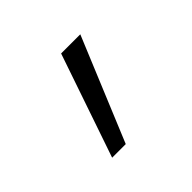

<svg xmlns="http://www.w3.org/2000/svg" viewBox="-75 -779 439 439"><g transform="rotate(-45 145.0 -559.5)"><path d="M71 -434H115L219 -685H157Z"/></g></svg>

Font: FiraGO Light
Style: Regular
Weight: 300
Designer: bBox Type
Foundry: bBox Type GmbH
Version: Version 1.001;PS 001.001;hotconv 1.0.88;makeotf.lib2.5.64775